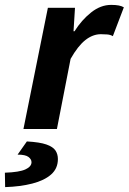

<svg xmlns="http://www.w3.org/2000/svg" viewBox="-82 -528 527 786"><path d="M14 0 114 -496H225L219 -400H223Q252 -446 291 -477Q330 -508 373 -508Q392 -508 404.5 -505.5Q417 -503 425 -498L380 -380Q370 -386 356.5 -387Q343 -388 331 -388Q298 -388 267.5 -364Q237 -340 207 -287L151 0ZM-61 238 -62 179Q-3 177 22 165.5Q47 154 47 136Q47 124 34.5 114.5Q22 105 -10 105L28 51Q81 54 108 63.5Q135 73 145 88Q155 103 155 123Q155 162 127 186.5Q99 211 50 223.5Q1 236 -61 238Z"/></svg>

Font: Source Sans 3
Style: Bold Italic
Weight: 700
Italic angle: -11°
Designer: Paul D. Hunt
Foundry: Adobe
Version: Version 3.052;hotconv 1.1.0;makeotfexe 2.6.0